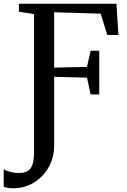

<svg xmlns="http://www.w3.org/2000/svg" viewBox="-69 -763 686 1035"><path d="M4 252Q-18 252 -30 249.2Q-42 246.5 -49 243.5V149.5Q-38 156.5 -16.2 163Q5.5 169.5 33 169.5Q63 169.5 80.8 158.5Q98.5 147.5 106.5 122.8Q114.5 98 114.5 58V-687L33 -700V-743H558.5L569.5 -574.5H509.5L473.5 -689.5L223 -697V-398.5L400 -402.5L419.5 -489.5H466V-254H419.5L400 -344.5L223 -349V22Q223 71.5 205.5 113.5Q188 155.5 157.5 186.5Q127 217.5 87.5 234.8Q48 252 4 252Z"/></svg>

Font: Merriweather 48pt
Style: Regular
Weight: 400
Version: Version 2.100